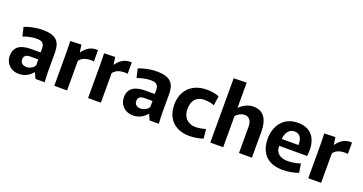

<svg xmlns="http://www.w3.org/2000/svg" viewBox="-39 -1420 3968 2099"><g transform="rotate(20 1945.0 -370.5)"><path d="M191 11Q143 11 107 -9Q71 -29 50.5 -64Q30 -99 30 -143Q30 -183 44 -211.5Q58 -240 83.5 -257.5Q109 -275 145 -283Q181 -291 224 -291H335V-338Q335 -356 331 -370Q327 -384 317.5 -395.5Q308 -407 290.5 -412.5Q273 -418 245 -418Q202 -418 160.5 -408.5Q119 -399 88 -387L64 -490Q89 -501 123 -510Q157 -519 195.5 -525Q234 -531 271 -531Q334 -531 375.5 -518.5Q417 -506 440.5 -481.5Q464 -457 473.5 -422Q483 -387 483 -343V-123Q483 -92 485 -58.5Q487 -25 488 0H381L351 -66H348Q319 -30 278.5 -9.5Q238 11 191 11ZM243 -88Q271 -88 299.5 -103.5Q328 -119 338 -144V-211H248Q235 -211 221.5 -209Q208 -207 196.5 -201Q185 -195 178 -183Q171 -171 171 -151Q171 -121 191 -104.5Q211 -88 243 -88Z M600 0V-357Q600 -410 599 -448Q598 -486 597 -520L725 -524L737 -439H740Q769 -482 812 -508Q855 -534 916 -530V-398Q866 -404 822 -393Q778 -382 749 -345V0Z M993 0V-357Q993 -410 992 -448Q991 -486 990 -520L1118 -524L1130 -439H1133Q1162 -482 1205 -508Q1248 -534 1309 -530V-398Q1259 -404 1215 -393Q1171 -382 1142 -345V0Z M1519 11Q1471 11 1435 -9Q1399 -29 1378.5 -64Q1358 -99 1358 -143Q1358 -183 1372 -211.5Q1386 -240 1411.5 -257.5Q1437 -275 1473 -283Q1509 -291 1552 -291H1663V-338Q1663 -356 1659 -370Q1655 -384 1645.5 -395.5Q1636 -407 1618.5 -412.5Q1601 -418 1573 -418Q1530 -418 1488.5 -408.5Q1447 -399 1416 -387L1392 -490Q1417 -501 1451 -510Q1485 -519 1523.5 -525Q1562 -531 1599 -531Q1662 -531 1703.5 -518.5Q1745 -506 1768.5 -481.5Q1792 -457 1801.5 -422Q1811 -387 1811 -343V-123Q1811 -92 1813 -58.5Q1815 -25 1816 0H1709L1679 -66H1676Q1647 -30 1606.5 -9.5Q1566 11 1519 11ZM1571 -88Q1599 -88 1627.5 -103.5Q1656 -119 1666 -144V-211H1576Q1563 -211 1549.5 -209Q1536 -207 1524.5 -201Q1513 -195 1506 -183Q1499 -171 1499 -151Q1499 -121 1519 -104.5Q1539 -88 1571 -88Z M2173 11Q2091 11 2030.5 -20.5Q1970 -52 1936.5 -112Q1903 -172 1903 -258Q1903 -337 1935.5 -398.5Q1968 -460 2031.5 -495.5Q2095 -531 2188 -531Q2220 -531 2258 -525Q2296 -519 2327 -506L2312 -396Q2291 -405 2260 -411Q2229 -417 2196 -417Q2153 -417 2121 -399Q2089 -381 2072 -346.5Q2055 -312 2055 -261Q2055 -208 2075 -173Q2095 -138 2129 -121Q2163 -104 2203 -104Q2237 -104 2268.5 -110.5Q2300 -117 2321 -123L2332 -16Q2305 -5 2260 3Q2215 11 2173 11Z M2415 -748 2565 -752V-459H2566Q2589 -481 2613.5 -497Q2638 -513 2666 -522Q2694 -531 2725 -531Q2770 -531 2803 -515.5Q2836 -500 2857 -470.5Q2878 -441 2888.5 -400Q2899 -359 2899 -308V0H2749V-302Q2749 -330 2743.5 -350.5Q2738 -371 2727.5 -385Q2717 -399 2701.5 -406Q2686 -413 2666 -413Q2644 -413 2625 -405Q2606 -397 2591 -386Q2576 -375 2565 -363V0H2415Z M3258 11Q3170 11 3110.5 -20.5Q3051 -52 3020.5 -112Q2990 -172 2990 -255Q2990 -310 3005.5 -359.5Q3021 -409 3053 -448Q3085 -487 3133 -509Q3181 -531 3246 -531Q3312 -531 3357.5 -507Q3403 -483 3428.5 -441Q3454 -399 3461.5 -343Q3469 -287 3460 -224H3069L3148 -283Q3128 -222 3140 -181Q3152 -140 3188.5 -119.5Q3225 -99 3279 -99Q3317 -99 3356.5 -106.5Q3396 -114 3425 -124L3441 -21Q3402 -6 3353 2.5Q3304 11 3258 11ZM3070 -304H3329Q3330 -308 3330 -311.5Q3330 -315 3330 -318Q3330 -349 3321 -374Q3312 -399 3292.5 -414Q3273 -429 3241 -429Q3202 -429 3177.5 -406Q3153 -383 3143 -346.5Q3133 -310 3140 -269Z M3555 0V-357Q3555 -410 3554 -448Q3553 -486 3552 -520L3680 -524L3692 -439H3695Q3724 -482 3767 -508Q3810 -534 3871 -530V-398Q3821 -404 3777 -393Q3733 -382 3704 -345V0Z"/></g></svg>

Font: Murecho Thin SemiBold
Style: Regular
Weight: 600
Version: Version 1.010